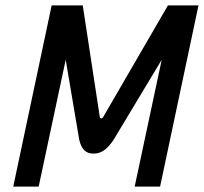

<svg xmlns="http://www.w3.org/2000/svg" viewBox="-20 -690 754 710"><path d="M171 -670 29 0H123L223 -469L273 -173C282 -136 298 -122 326 -122C354 -122 376 -137 400 -173L578 -469L478 0H572L714 -670H601L362 -258C358 -250 350 -250 349 -258L286 -670Z"/></svg>

Font: LT Wave Mono Medium
Style: Italic
Weight: 500
Designer: Daniel Lyons
Version: Version 2.5 (Glyphs App)